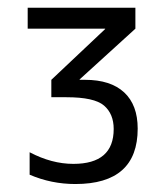

<svg xmlns="http://www.w3.org/2000/svg" viewBox="-20 -750 420 484"><path d="M54.7 -366.2Q110.4 -336.9 165 -336.9Q266.6 -336.9 266.6 -424.8Q266.6 -462.9 242.2 -483.9Q217.8 -504.9 147.5 -504.9H109.4V-548.8L245.1 -676.8V-677.7H49.8V-730.5H321.3V-677.7L180.7 -549.8V-548.8H194.3Q258.8 -548.8 293 -517.1Q327.1 -485.4 327.1 -425.8Q327.1 -286.1 169.9 -286.1Q109.4 -286.1 54.7 -309.6Z"/></svg>

Font: Mgen+ 1c regular
Style: Regular
Weight: 400
Designer: [Source Han Sans]
Ryoko NISHIZUKA  (kana & ideographs); Paul D. Hunt (Latin, Greek & Cyrillic); Wenlong ZHANG  (bopomofo
Version: Version 1.059.20150602